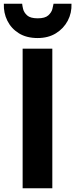

<svg xmlns="http://www.w3.org/2000/svg" viewBox="-26 -1002 400 1022"><path d="M94.5 0V-743H252.5V0ZM174.5 -799.5Q115 -799.5 74.2 -825Q33.5 -850.5 13 -892Q-7.5 -933.5 -5.5 -982H92Q92.5 -972.5 97 -954Q101.5 -935.5 118.5 -920Q135.5 -904.5 175 -904.5Q213.5 -904.5 230.8 -920Q248 -935.5 252.8 -954Q257.5 -972.5 259 -982H354.5Q356.5 -933.5 334.8 -892Q313 -850.5 272 -825Q231 -799.5 174.5 -799.5Z"/></svg>

Font: Merriweather Sans
Style: Bold
Weight: 700
Designer: Eben Sorkin
Foundry: Eben Sorkin
Version: Version 1.008; ttfautohint (v1.7.19-72a1) -l 8 -r 50 -G 200 